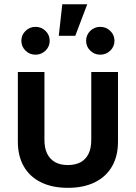

<svg xmlns="http://www.w3.org/2000/svg" viewBox="-20 -880 643 909"><path d="M301.3 9.3Q227.5 9.3 174.3 -16.8Q121.1 -43 92.8 -92Q64.5 -141.1 64.5 -209.5V-539.1H190.4V-217.3Q190.4 -178.7 203.4 -152.3Q216.3 -126 241 -112.3Q265.6 -98.6 301.3 -98.6Q337.4 -98.6 362.1 -112.3Q386.7 -126 399.4 -152.3Q412.1 -178.7 412.1 -217.3V-539.1H538.6V-209.5Q538.6 -141.1 510.3 -92Q481.9 -43 428.7 -16.8Q375.5 9.3 301.3 9.3ZM454.6 -621.1Q426.8 -621.1 407.2 -640.4Q387.7 -659.7 387.7 -687Q387.7 -714.4 407.2 -733.6Q426.8 -752.9 454.6 -752.9Q482.4 -752.9 502.2 -733.6Q522 -714.4 522 -687Q522 -659.7 502.2 -640.4Q482.4 -621.1 454.6 -621.1ZM147.9 -621.1Q120.1 -621.1 100.6 -640.4Q81.1 -659.7 81.1 -687Q81.1 -714.4 100.8 -733.6Q120.6 -752.9 148.4 -752.9Q175.8 -752.9 195.6 -733.6Q215.3 -714.4 215.3 -687Q215.3 -659.7 195.6 -640.4Q175.8 -621.1 147.9 -621.1ZM258.3 -710.4 274.9 -859.9H393.1L336.4 -710.4Z"/></svg>

Font: Inter 18pt SemiBold
Style: Regular
Weight: 600
Designer: Rasmus Andersson
Foundry: rsms
Version: Version 4.001;git-66647c0bb